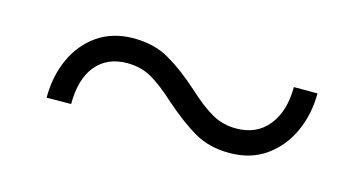

<svg xmlns="http://www.w3.org/2000/svg" viewBox="-36 -495 757 399"><g transform="rotate(15 342.5 -295.5)"><path d="M562 -373.5H612.8Q612.8 -328.6 595.5 -290.5Q578.1 -252.4 545.7 -229.5Q513.2 -206.5 467.8 -206.5Q424.8 -206.5 393.1 -224.6Q361.3 -242.7 322.3 -276.9Q292 -304.7 268.6 -318.4Q245.1 -332 215.3 -332Q172.4 -332 148.2 -303Q124 -273.9 124 -219.7L71.3 -219.2Q71.3 -265.6 88.4 -303.2Q105.5 -340.8 137.7 -363Q169.9 -385.3 215.3 -385.3Q258.8 -385.3 291.5 -366.5Q324.2 -347.7 361.3 -314.5Q393.1 -285.2 416.5 -272.2Q439.9 -259.3 467.8 -259.3Q512.2 -259.3 537.1 -290.5Q562 -321.8 562 -373.5Z"/></g></svg>

Font: Vazirmatn RD UI ExtraLight
Style: Regular
Weight: 200
Designer: Saber Rastikerdar
Foundry: Saber Rastikerdar
Version: Version 33.003